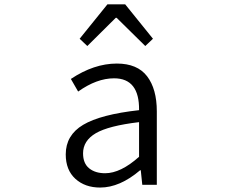

<svg xmlns="http://www.w3.org/2000/svg" viewBox="-20 -844 1040 877"><path d="M437.5 12.7Q368.2 12.7 324.2 -27.3Q280.3 -67.4 280.3 -138.7Q280.3 -226.6 359.9 -273.9Q439.5 -321.3 615.2 -340.8Q617.2 -486.3 501 -486.3Q421.9 -486.3 336.9 -425.8L303.7 -483.4Q409.2 -553.7 513.7 -553.7Q607.4 -553.7 651.9 -495.6Q696.3 -437.5 696.3 -335V0H629.9L623 -66.4H620.1Q527.3 12.7 437.5 12.7ZM460 -52.7Q531.2 -52.7 615.2 -127.9V-286.1Q475.6 -269.5 417.5 -235.4Q359.4 -201.2 359.4 -143.6Q359.4 -97.7 387.2 -75.2Q415 -52.7 460 -52.7ZM343.8 -667 470.7 -824.2H551.8L678.7 -667L643.6 -633.8L512.7 -762.7H508.8L378.9 -633.8Z"/></svg>

Font: GenEi Gothic M SemiLight
Style: Regular
Weight: 350
Designer: o_tamon (Modified); [Source Han Sans]
Ryoko NISHIZUKA  (kana & ideographs); Paul D. Hunt (Latin, Greek & Cyrillic); Wenl
Version: Version 1.1a;Original Version 1.004